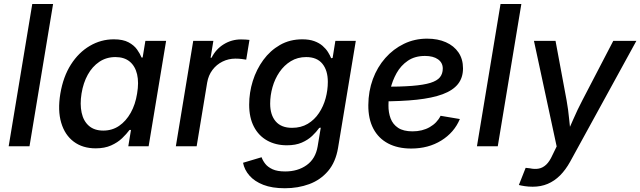

<svg xmlns="http://www.w3.org/2000/svg" viewBox="-20 -748 3275 982"><path d="M251.5 -727.5 130.9 0H24.4L145 -727.5Z M469.2 10.7Q402.8 10.7 357.2 -23.4Q311.5 -57.6 293 -120.4Q274.4 -183.1 288.6 -269Q303.2 -356 342.8 -418Q382.3 -480 439.5 -513.4Q496.6 -546.9 562 -546.9Q608.9 -546.9 637.2 -531.7Q665.5 -516.6 680.9 -494.9Q696.3 -473.1 704.1 -453.6H709.5L723.6 -539.1H829.6L740.2 0H636.2L649.9 -83.5H642.6Q627.4 -63 604.5 -41Q581.5 -19 548.3 -4.2Q515.1 10.7 469.2 10.7ZM508.3 -80.1Q553.7 -80.1 589.1 -104.2Q624.5 -128.4 648.4 -170.9Q672.4 -213.4 681.2 -269.5Q690.9 -326.2 681.2 -367.9Q671.4 -409.7 643.6 -432.9Q615.7 -456.1 570.3 -456.1Q523.9 -456.1 488 -431.9Q452.1 -407.7 429 -366Q405.8 -324.2 397 -269.5Q388.2 -214.8 397.5 -171.9Q406.7 -128.9 434.6 -104.5Q462.4 -80.1 508.3 -80.1Z M879.4 0 968.3 -539.1H1071.3L1057.1 -452.6H1062Q1084 -496.6 1124.3 -521.5Q1164.6 -546.4 1212.9 -546.4Q1223.1 -546.4 1235.6 -545.7Q1248 -544.9 1255.9 -543.9L1239.3 -442.9Q1231.9 -444.3 1216.3 -446.3Q1200.7 -448.2 1184.1 -448.2Q1148.9 -448.2 1118.2 -433.1Q1087.4 -418 1066.7 -390.4Q1045.9 -362.8 1039.6 -325.7L985.8 0Z M1437 214.8Q1371.6 214.8 1326.7 197.3Q1281.7 179.7 1255.9 150.1Q1230 120.6 1223.1 84.5L1317.9 56.2Q1323.7 73.2 1336.7 89.8Q1349.6 106.4 1374 117.7Q1398.4 128.9 1438.5 128.9Q1503.4 128.9 1548.6 96.4Q1593.8 64 1604.5 1.5L1620.6 -95.2L1612.8 -93.8Q1598.1 -73.2 1576.4 -52.7Q1554.7 -32.2 1523.4 -18.6Q1492.2 -4.9 1447.3 -4.9Q1390.1 -4.9 1346.4 -29.3Q1302.7 -53.7 1278.6 -100.1Q1254.4 -146.5 1254.4 -212.4Q1254.4 -274.4 1272.9 -333.7Q1291.5 -393.1 1326.7 -441.2Q1361.8 -489.3 1412.1 -518.1Q1462.4 -546.9 1525.9 -546.9Q1562 -546.9 1587.4 -537.6Q1612.8 -528.3 1629.9 -513.4Q1647 -498.5 1657.5 -481.7Q1668 -464.8 1673.8 -450.2L1681.2 -451.7L1695.3 -539.1H1799.8L1709 8.3Q1696.8 81.1 1658 126.7Q1619.1 172.4 1561.8 193.6Q1504.4 214.8 1437 214.8ZM1473.6 -94.2Q1519.5 -94.2 1554 -114.7Q1588.4 -135.3 1611.3 -169.7Q1634.3 -204.1 1645.5 -245.6Q1656.7 -287.1 1656.7 -329.1Q1656.7 -387.7 1628.9 -421.9Q1601.1 -456.1 1545.9 -456.1Q1502 -456.1 1467.5 -435.1Q1433.1 -414.1 1409.4 -379.4Q1385.7 -344.7 1373.8 -302.5Q1361.8 -260.3 1361.8 -217.8Q1361.8 -160.2 1390.1 -127.2Q1418.5 -94.2 1473.6 -94.2Z M2083 11.7Q2014.6 11.7 1965.3 -14.2Q1916 -40 1889.6 -89.8Q1863.3 -139.6 1863.8 -210.9Q1864.3 -281.7 1887 -343.3Q1909.7 -404.8 1950.7 -451.2Q1991.7 -497.6 2046.1 -523.9Q2100.6 -550.3 2164.6 -550.3Q2219.2 -550.3 2260.5 -532Q2301.8 -513.7 2325 -479.7Q2348.1 -445.8 2348.1 -398.4Q2348.1 -350.6 2322.3 -318.1Q2296.4 -285.6 2243.9 -266.1Q2191.4 -246.6 2111.6 -238Q2031.7 -229.5 1923.8 -229.5L1937 -304.2Q2027.8 -304.2 2087.4 -308.8Q2147 -313.5 2181.4 -324.2Q2215.8 -335 2230.2 -353Q2244.6 -371.1 2244.6 -397.5Q2244.6 -427.2 2220.2 -444.6Q2195.8 -461.9 2153.8 -461.9Q2102.1 -461.9 2066.2 -437.5Q2030.3 -413.1 2008.5 -374.3Q1986.8 -335.4 1976.8 -292Q1966.8 -248.5 1966.8 -209.5Q1966.3 -172.9 1977.8 -142.3Q1989.3 -111.8 2016.4 -94Q2043.5 -76.2 2089.8 -76.2Q2140.1 -76.2 2177.7 -97.7Q2215.3 -119.1 2233.4 -155.8L2332 -139.2Q2303.2 -70.3 2237.1 -29.3Q2170.9 11.7 2083 11.7Z M2646.5 -727.5 2525.9 0H2419.4L2540 -727.5Z M2633.8 198.2 2668.5 110.4 2689.9 112.8Q2714.8 118.2 2735.6 114.3Q2756.3 110.4 2773.7 94Q2791 77.6 2805.2 45.9L2827.1 1L2710.9 -539.1H2821.3L2877.9 -234.9Q2886.7 -186 2891.1 -137.5Q2895.5 -88.9 2901.4 -40.5H2869.1Q2891.1 -88.9 2912.1 -137.7Q2933.1 -186.5 2958.5 -234.9L3116.7 -539.1H3234.9L2896 79.1Q2873 120.6 2844.5 149.2Q2815.9 177.7 2781.2 192.4Q2746.6 207 2704.6 207Q2682.6 207 2663.8 204.1Q2645 201.2 2633.8 198.2Z"/></svg>

Font: Inter 18pt Medium
Style: Italic
Weight: 500
Italic angle: -9.3988°
Designer: Rasmus Andersson
Foundry: rsms
Version: Version 4.001;git-66647c0bb